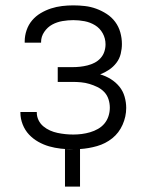

<svg xmlns="http://www.w3.org/2000/svg" viewBox="-20 -548 540 715"><path d="M222 147V7Q229 8 235.5 8Q242 8 249 8H251Q229 8 206.5 5.5Q184 3 163 -3Q142 -9 122.5 -20Q103 -31 88 -47Q73 -63 64.5 -84.5Q56 -106 56 -128V-131H117V-129Q117 -114 123.5 -100.5Q130 -87 141.5 -77.5Q153 -68 166.5 -62Q180 -56 194.5 -53Q209 -50 223.5 -48.5Q238 -47 253 -47Q269 -47 284.5 -49Q300 -51 315.5 -55.5Q331 -60 345 -68Q359 -76 369 -88Q379 -100 384 -115.5Q389 -131 389 -147Q389 -163 384 -178.5Q379 -194 368 -205.5Q357 -217 342.5 -224Q328 -231 313 -235.5Q298 -240 282 -241.5Q266 -243 250 -243H195V-298H250Q264 -298 278 -299.5Q292 -301 306 -304.5Q320 -308 332.5 -314.5Q345 -321 354.5 -331.5Q364 -342 368.5 -355.5Q373 -369 373 -383Q373 -405 362.5 -424Q352 -443 334 -454Q316 -465 295 -469Q274 -473 253 -473Q233 -473 212.5 -469.5Q192 -466 174.5 -456.5Q157 -447 145 -429.5Q133 -412 133 -392V-389H72V-394Q72 -415 79 -435.5Q86 -456 99.5 -472Q113 -488 131.5 -499Q150 -510 170 -516.5Q190 -523 211 -525.5Q232 -528 253 -528Q275 -528 296.5 -525.5Q318 -523 338.5 -515.5Q359 -508 377.5 -496Q396 -484 409 -466.5Q422 -449 428 -427.5Q434 -406 434 -384Q434 -366 429.5 -347.5Q425 -329 413.5 -314Q402 -299 386.5 -288.5Q371 -278 353 -271Q374 -265 392.5 -253.5Q411 -242 424.5 -225.5Q438 -209 444 -188Q450 -167 450 -146Q450 -114 436.5 -83.5Q423 -53 398 -33Q373 -13 341.5 -4Q310 5 278 7V147Z"/></svg>

Font: Iosevka Term Curly Light
Style: Regular
Weight: 300
Designer: Belleve Invis
Foundry: Belleve Invis
Version: Version 32.3.0